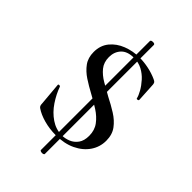

<svg xmlns="http://www.w3.org/2000/svg" viewBox="-207 -644 827 827"><g transform="rotate(45 207.0 -230.0)"><path d="M203 102V-561Q203 -566 209.5 -567.5Q216 -569 221.5 -567.5Q227 -566 227 -561V102Q227 106 221.5 107.5Q216 109 209.5 107.5Q203 106 203 102ZM127 -388Q127 -356 144.5 -334.5Q162 -313 189.5 -297Q217 -281 246 -265Q278 -249 307.5 -230.5Q337 -212 355.5 -187Q374 -162 374 -125Q374 -87 353 -56Q332 -25 293.5 -6.5Q255 12 202 12Q165 12 130.5 2.5Q96 -7 73 -23Q69 -26 67 -30.5Q65 -35 65 -43L56 -146Q55 -151 60.5 -151.5Q66 -152 68 -148Q80 -114 102 -81Q124 -48 155 -27Q186 -6 222 -6Q242 -6 261.5 -14Q281 -22 294 -40Q307 -58 307 -88Q307 -122 289 -146Q271 -170 243 -188Q215 -206 185 -222Q155 -238 127.5 -256Q100 -274 82.5 -298Q65 -322 65 -357Q65 -397 87.5 -424.5Q110 -452 146 -466Q182 -480 223 -480Q249 -480 277.5 -474Q306 -468 330 -457Q339 -453 341.5 -449.5Q344 -446 345 -439L350 -350Q350 -346 344.5 -345Q339 -344 338 -347Q335 -361 324 -380.5Q313 -400 296 -419Q279 -438 256.5 -450Q234 -462 206 -462Q166 -462 146.5 -441Q127 -420 127 -388Z"/></g></svg>

Font: Cormorant Light Medium
Style: Regular
Weight: 500
Version: Version 4.000